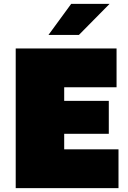

<svg xmlns="http://www.w3.org/2000/svg" viewBox="-20 -970 661 990"><path d="M311 -200H591V0H61V-720H581V-520H311V-450H541V-280H311ZM545 -950 387 -790H230L347 -950Z"/></svg>

Font: Metropolitano Black
Style: Regular
Weight: 900
Designer: Fonts by Alex Slobzheninov & Chris M. Simpson / Changes by Cristiano Sobral
Foundry: Fonts by Alex Slobzheninov & Chris M. Simpson / Changes by Cristiano Sobral
Version: Version 1.00;August 30, 2020;FontCreator 13.0.0.2681 64-bit